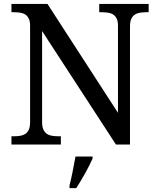

<svg xmlns="http://www.w3.org/2000/svg" viewBox="-20 -734 803 975"><path d="M568.8 0 193.8 -576.2V-113.8Q193.8 -90.3 200.4 -76.2Q207 -62 218 -54.4Q229 -46.9 244.1 -44.4Q259.3 -42 275.9 -42H289.1V0H38.1V-42H50.8Q67.9 -42 82.8 -44.4Q97.7 -46.9 108.9 -54.4Q120.1 -62 126.5 -76.2Q132.8 -90.3 132.8 -113.8V-604Q132.8 -626 126.2 -639.4Q119.6 -652.8 108.4 -660.2Q97.2 -667.5 82.3 -669.7Q67.4 -671.9 50.8 -671.9H38.1V-713.9H221.2L579.1 -161.1V-604Q579.1 -626 572.5 -639.4Q565.9 -652.8 554.7 -660.2Q543.5 -667.5 528.6 -669.7Q513.7 -671.9 497.1 -671.9H483.9V-713.9H734.9V-671.9H722.2Q705.1 -671.9 690.2 -669.4Q675.3 -667 664.1 -659.4Q652.8 -651.9 646.5 -637.7Q640.1 -623.5 640.1 -600.1V0ZM333 208Q341.3 174.8 349.1 136Q356.9 97.2 363.3 61H450.2V70.8Q443.4 86.4 433.6 106Q423.8 125.5 412.4 146Q400.9 166.5 389.2 186Q377.4 205.6 367.2 221.2H333Z"/></svg>

Font: Droid-TTFautohint Serif
Style: Regular
Weight: 400
Foundry: Ascender Corporation
Version: Version 1.00; ttfautohint (v1.00rc1.4-1a1c-dirty) -l 8 -r 50